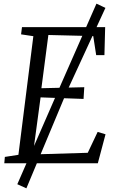

<svg xmlns="http://www.w3.org/2000/svg" viewBox="-20 -891 636 1048"><path d="M3.5 0 6.5 -34.5 80.5 -46 162 -693.5 95 -703.5 100 -743H554L550 -590H505L489 -694L244 -700L206 -409.5L440 -415L436 -351L201.5 -359.5L159.5 -48L459 -57L513 -171L556 -158L514 0ZM74.5 114.5 304.5 -412 506.5 -871 555.5 -848 345 -391.5 124 137Z"/></svg>

Font: Merriweather 20pt Light
Style: Italic
Weight: 300
Italic angle: -7.8°
Version: Version 2.101